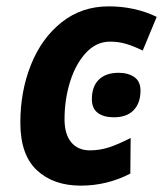

<svg xmlns="http://www.w3.org/2000/svg" viewBox="-20 -574 518 604"><path d="M44 -188Q44 -287 77.5 -370.5Q111 -454 174 -504Q237 -554 322 -554Q404 -554 473 -521L429 -415Q400 -429 376.5 -436Q353 -443 326 -443Q283 -443 250.5 -408Q218 -373 200.5 -317Q183 -261 183 -199Q183 -152 204 -126.5Q225 -101 263 -101Q294 -101 323 -110.5Q352 -120 391 -140L390 -28Q317 10 234 10Q148 10 96 -38.5Q44 -87 44 -188ZM269 -262Q269 -302 291 -323.5Q313 -345 353 -345Q383 -345 402.5 -331.5Q422 -318 422 -289Q422 -250 400.5 -227.5Q379 -205 338 -205Q306 -205 287.5 -219Q269 -233 269 -262Z"/></svg>

Font: Noto Sans Display
Style: Bold Italic
Weight: 700
Italic angle: -12°
Designer: Monotype Design team
Foundry: Monotype Imaging Inc.
Version: Version 1.000